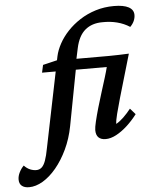

<svg xmlns="http://www.w3.org/2000/svg" viewBox="-197 -732 799 1004"><g transform="rotate(-5 202.5 -229.5)"><path d="M438.5 -681.6Q489.3 -681.6 515.6 -667.5Q542 -653.3 542 -626Q542 -610.4 535.2 -594.7Q528.3 -579.1 514.6 -565.4Q484.4 -585 448.2 -594.2Q412.1 -603.5 371.1 -602.5Q316.4 -602.5 280.8 -572.8Q245.1 -543 231.4 -478.5L219.7 -423.8L214.8 -384.8L156.2 -76.2Q143.6 -10.7 117.7 43.9Q91.8 98.6 58.1 139.2Q24.4 179.7 -12.7 201.7Q-49.8 223.6 -85 223.6Q-109.4 223.6 -123 212.4Q-136.7 201.2 -136.7 178.7Q-136.7 161.1 -127.4 142.1Q-118.2 123 -103.5 108.4Q-88.9 124 -72.3 130.9Q-55.7 137.7 -40 137.7Q-23.4 137.7 -11.7 127.4Q0 117.2 8.8 93.3Q17.6 69.3 25.4 27.3L122.1 -446.3Q128.9 -477.5 147 -510.7Q165 -543.9 193.4 -574.2Q221.7 -604.5 259.3 -628.9Q296.9 -653.3 342.3 -667.5Q387.7 -681.6 438.5 -681.6ZM475.6 -139.6 502.9 -108.4Q478.5 -76.2 449.7 -49.8Q420.9 -23.4 391.6 -7.8Q362.3 7.8 335.9 7.8Q311.5 7.8 298.3 -4.9Q285.2 -17.6 285.2 -43.9Q285.2 -57.6 292.5 -88.4Q299.8 -119.1 311 -158.2Q322.3 -197.3 335 -237.3Q347.7 -277.3 358.4 -312Q369.1 -346.7 374 -367.2H34.2L43 -407.2L121.1 -425.8L219.7 -423.8H390.6Q416 -423.8 442.9 -424.8Q469.7 -425.8 495.1 -426.8L453.1 -283.2Q441.4 -244.1 428.7 -199.7Q416 -155.3 406.7 -119.1Q397.5 -83 397.5 -66.4Q418 -78.1 437 -96.7Q456.1 -115.2 475.6 -139.6Z"/></g></svg>

Font: Crimson Pro SemiBold
Style: Italic
Weight: 600
Italic angle: -12°
Designer: Jacques Le Bailly
Foundry: Baron von Fonthausen
Version: Version 1.003